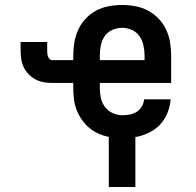

<svg xmlns="http://www.w3.org/2000/svg" viewBox="-20 -548 790 773"><path d="M418 205V3Q396 -1 375.5 -10.5Q355 -20 338 -34.5Q321 -49 308.5 -67.5Q296 -86 288 -107Q280 -128 277.5 -150.5Q275 -173 275 -195V-214H191Q173 -214 156 -217Q139 -220 123.5 -228Q108 -236 95.5 -249Q83 -262 75.5 -277.5Q68 -293 65.5 -310.5Q63 -328 63 -345V-379H170V-345Q170 -339 170.5 -333Q171 -327 173 -321Q175 -315 179.5 -310.5Q184 -306 191 -306H275V-325Q275 -352 279.5 -378.5Q284 -405 295.5 -429.5Q307 -454 325.5 -473.5Q344 -493 367.5 -505.5Q391 -518 418 -523Q445 -528 472 -528Q498 -528 525 -523Q552 -518 575.5 -505.5Q599 -493 618 -473.5Q637 -454 648.5 -429.5Q660 -405 664.5 -378.5Q669 -352 669 -325V-214H382V-195Q382 -174 386 -154Q390 -134 402.5 -117.5Q415 -101 434 -92.5Q453 -84 473 -84Q488 -84 503 -87Q518 -90 530.5 -98Q543 -106 551 -119.5Q559 -133 560 -148H667Q665 -120 654 -93Q643 -66 624 -46Q605 -26 579 -13.5Q553 -1 525 4V205ZM382 -306H562V-325Q562 -345 557.5 -365.5Q553 -386 541.5 -402.5Q530 -419 511 -427.5Q492 -436 472 -436Q451 -436 432 -427.5Q413 -419 401.5 -402.5Q390 -386 386 -365.5Q382 -345 382 -325Z"/></svg>

Font: Iosevka Etoile Semibold
Style: Regular
Weight: 600
Designer: Belleve Invis
Foundry: Belleve Invis
Version: Version 22.1.2; ttfautohint (v1.8.4)